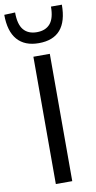

<svg xmlns="http://www.w3.org/2000/svg" viewBox="-129 -1015 532 1059"><g transform="rotate(-10 137.0 -485.5)"><path d="M94 0V-713H186V0ZM137 -781.5Q58.5 -781.5 17.2 -828.8Q-24 -876 -24 -968.5L37 -971Q37 -904 62.8 -873.5Q88.5 -843 137 -843Q186 -843 211.8 -873.2Q237.5 -903.5 237.5 -968.5H298.5Q298.5 -781.5 137 -781.5Z"/></g></svg>

Font: Commissioner
Style: Regular
Weight: 400
Designer: Kostas Bartsokas
Foundry: Kostas Bartsokas
Version: Version 1.000; ttfautohint (v1.8.3)